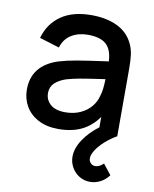

<svg xmlns="http://www.w3.org/2000/svg" viewBox="-88 -622 746 928"><g transform="rotate(10 285.0 -157.5)"><path d="M509.5 0Q479.5 17 453.8 39.8Q428 62.5 412.8 86Q397.5 109.5 397.5 127.5Q397.5 141.5 406.8 151Q416 160.5 429.5 160.5Q449 160.5 469.5 141L509.5 191.5Q492 215 467.8 227.5Q443.5 240 417 240Q388 240 364.2 225.2Q340.5 210.5 327 186.2Q313.5 162 313.5 134.5Q313.5 93.5 342 50.2Q370.5 7 417 -27.5V-78.5Q383.5 -31 335.8 -8Q288 15 222.5 15Q164.5 15 123.5 -6.8Q82.5 -28.5 61.2 -65.2Q40 -102 40 -147Q40 -266.5 167.5 -307Q206 -318.5 254.8 -326.8Q303.5 -335 390 -347L406.5 -349Q404 -406 375.5 -432.2Q347 -458.5 284.5 -458.5Q239 -458.5 204.5 -437.5Q170 -416.5 157 -373.5L59.5 -403.5Q79.5 -475 136.8 -515Q194 -555 285.5 -555Q360 -555 413 -529.5Q466 -504 490.5 -452Q502 -427.5 505.8 -399.8Q509.5 -372 509.5 -332.5ZM394.5 -177.5Q404.5 -206.5 405.5 -262L392.5 -260Q319.5 -249.5 283.2 -243Q247 -236.5 218 -228Q183 -216 163.2 -197Q143.5 -178 143.5 -148Q143.5 -114.5 168.2 -92.5Q193 -70.5 241 -70.5Q283.5 -70.5 316 -85.8Q348.5 -101 368.2 -125.5Q388 -150 394.5 -177.5Z"/></g></svg>

Font: Hauora SemiBold
Style: Regular
Weight: 600
Designer: Wayne Shih
Foundry: WCYS
Version: Version 1.001